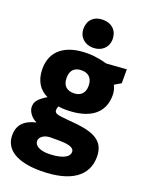

<svg xmlns="http://www.w3.org/2000/svg" viewBox="-193 -888 936 1219"><g transform="rotate(20 275.0 -278.5)"><path d="M534 -553 398 -543C375 -549 328 -563 266 -563C114 -563 29 -494 29 -373C29 -295 64 -240 121 -215C61 -178 48 -157 48 -122C48 -91 77 -54 111 -40C29 -21 -7 22 -7 88C-7 186 81 240 238 240C445 240 546 162 546 35C546 -64 483 -102 360 -117L283 -124C231 -129 200 -131 200 -156C200 -164 202 -175 207 -183C219 -181 235 -179 256 -179C422 -179 506 -248 506 -367C506 -392 500 -414 490 -433L534 -459ZM154 69C154 41 186 19 227 19H282C331 19 387 24 387 59C387 104 316 121 247 121C191 121 154 100 154 69ZM193 -372C193 -429 226 -449 268 -449C308 -449 342 -428 342 -371C342 -315 307 -295 268 -295C226 -295 193 -315 193 -372ZM285 -608C343 -608 384 -646 384 -702C384 -758 346 -797 285 -797C224 -797 187 -759 187 -702C187 -646 228 -608 285 -608Z"/></g></svg>

Font: Frost ExtraBold
Style: Regular
Weight: 800
Designer: Lee Frost
Foundry: Lee Frost for Ice Communication Norge AS
Version: Version 2.011;hotconv 1.0.107;makeotfexe 2.5.65593